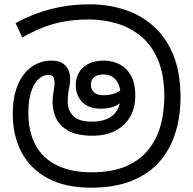

<svg xmlns="http://www.w3.org/2000/svg" viewBox="-20 -856 890 887"><path d="M400 11Q281 11 200.5 -32.5Q120 -76 79.5 -152.5Q39 -229 39 -329Q39 -409 62.5 -464Q86 -519 126.5 -547.5Q167 -576 218 -576Q252 -576 270.5 -563Q289 -550 296.5 -532Q304 -514 304 -498Q304 -470 298.5 -445Q293 -420 293 -385Q293 -346 318.5 -320Q344 -294 406 -294Q445 -294 474.5 -306.5Q504 -319 520.5 -345.5Q537 -372 537 -414Q537 -460 516 -486Q495 -512 459 -512Q431 -512 415.5 -500Q400 -488 400 -464Q400 -442 415 -429Q430 -416 456 -416Q488 -416 511 -425Q534 -434 561 -455L574 -410Q550 -388 521.5 -371Q493 -354 445 -354Q390 -354 360 -384.5Q330 -415 330 -464Q330 -493 343.5 -518.5Q357 -544 386 -560Q415 -576 461 -576Q496 -576 529 -560.5Q562 -545 583.5 -509.5Q605 -474 605 -413Q605 -357 580.5 -315.5Q556 -274 512 -251.5Q468 -229 407 -229Q339 -229 298.5 -250.5Q258 -272 240.5 -307Q223 -342 223 -382Q223 -411 227.5 -433.5Q232 -456 232 -475Q232 -489 227 -499.5Q222 -510 204 -510Q178 -510 156.5 -489Q135 -468 123 -429Q111 -390 111 -335Q111 -246 145 -184.5Q179 -123 244.5 -91.5Q310 -60 402 -60Q498 -60 562.5 -88Q627 -116 666 -165Q705 -214 722 -277Q739 -340 739 -409Q739 -513 708.5 -582.5Q678 -652 627 -692Q576 -732 515 -749Q454 -766 394 -766Q326 -766 273 -756Q220 -746 174.5 -727.5Q129 -709 83 -683L52 -749Q99 -775 152 -794.5Q205 -814 265.5 -825Q326 -836 394 -836Q478 -836 553.5 -812Q629 -788 687.5 -736.5Q746 -685 780 -603.5Q814 -522 814 -407Q814 -319 790.5 -243Q767 -167 717.5 -110Q668 -53 589.5 -21Q511 11 400 11Z"/></svg>

Font: hexusinhala05
Style: Book
Weight: 400
Designer: Jelle Bosma - Monotype Design Team
Foundry: Monotype Imaging Inc.
Version: Version 2.003